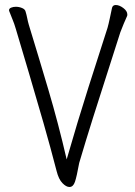

<svg xmlns="http://www.w3.org/2000/svg" viewBox="-20 -730 540 766"><path d="M206 -47Q182 -140 153.5 -239.5Q125 -339 96.5 -435Q68 -531 43 -615Q37 -636 29.5 -653.5Q22 -671 17 -685Q17 -686 16.5 -687Q16 -688 16 -689Q16 -696 24.5 -699.5Q33 -703 43 -703Q56 -703 68 -698Q80 -693 82 -684Q86 -671 88.5 -658Q91 -645 95 -631Q133 -507 173 -372Q213 -237 246 -94Q290 -247 333 -382Q376 -517 409 -619Q413 -633 418 -656.5Q423 -680 427 -699Q430 -710 442 -710Q456 -710 472 -698Q488 -686 488 -672Q488 -668 487 -666Q482 -655 473.5 -635Q465 -615 460 -601Q437 -528 408.5 -440Q380 -352 351 -260Q322 -168 296 -80Q286 -25 279 -4.5Q272 16 257 16Q244 16 229 0.5Q214 -15 206 -47Z"/></svg>

Font: Moon Stars Kai T HW Light
Style: Regular
Weight: 300
Designer: GuiWonder
Version: Version 1.101